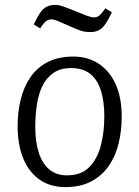

<svg xmlns="http://www.w3.org/2000/svg" viewBox="-20 -750 569 784"><path d="M247 14Q185 14 141 -17Q97 -48 74.5 -104Q52 -160 52 -235Q52 -292 64.5 -343.5Q77 -395 104 -434.5Q131 -474 174.5 -496.5Q218 -519 280 -519Q339 -519 383.5 -489.5Q428 -460 452.5 -405.5Q477 -351 477 -274Q477 -217 464.5 -165Q452 -113 424.5 -73Q397 -33 353 -9.5Q309 14 247 14ZM253 -34Q312 -34 345 -68Q378 -102 392 -157Q406 -212 406 -275Q406 -333 393 -377Q380 -421 350.5 -446.5Q321 -472 270 -472Q227 -472 198.5 -452.5Q170 -433 153.5 -399.5Q137 -366 130.5 -322Q124 -278 124 -230Q124 -172 138 -127.5Q152 -83 181 -58.5Q210 -34 253 -34ZM349 -619Q328 -619 310.5 -624.5Q293 -630 265 -643Q229 -659 214 -665Q199 -671 191 -671Q178 -671 168.5 -664Q159 -657 144 -634L118 -650Q133 -683 146 -700.5Q159 -718 173.5 -724Q188 -730 206 -730Q219 -730 235.5 -724.5Q252 -719 289 -704Q315 -693 334 -686Q353 -679 364 -679Q376 -679 385.5 -686.5Q395 -694 410 -716L437 -700Q422 -668 409 -650Q396 -632 381.5 -625.5Q367 -619 349 -619Z"/></svg>

Font: Literata Light
Style: Italic
Weight: 300
Italic angle: -2°
Designer: Latin by Veronika Burian and Jose Scaglione. Greek by Irene Vlachou. Cyrillic by Vera Evstafieva
Foundry: TypeTogether
Version: Version 3.103;gftools[0.9.29]